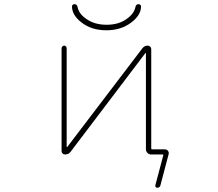

<svg xmlns="http://www.w3.org/2000/svg" viewBox="-20 -762 1040 918"><path d="M731.4 135.7Q727.5 135.7 724.6 132.3Q721.7 128.9 722.7 124L760.7 -19.5Q761.7 -23.4 757.8 -23.4H702.1Q692.4 -23.4 685.1 -30.8Q677.7 -38.1 677.7 -47.9V-506.8Q677.7 -507.8 676.8 -508.3Q675.8 -508.8 674.8 -507.8L317.4 -36.1Q307.6 -23.4 291 -23.4Q284.2 -23.4 279.3 -28.3Q274.4 -33.2 274.4 -40V-531.2Q274.4 -536.1 278.3 -540Q282.2 -543.9 287.1 -543.9Q292 -543.9 295.4 -540Q298.8 -536.1 298.8 -531.2V-60.5Q298.8 -59.6 299.8 -59.1Q300.8 -58.6 301.8 -59.6L660.2 -530.3Q669.9 -543.9 686.5 -543.9Q693.4 -543.9 698.2 -539.1Q703.1 -534.2 703.1 -527.3V-52.7Q703.1 -47.9 708 -47.9H767.6Q777.3 -47.9 783.2 -41Q787.1 -35.2 787.1 -29.3Q787.1 -27.3 786.1 -24.4L747.1 124Q744.1 135.7 731.4 135.7ZM370.1 -654.3Q324.2 -689.5 324.2 -731.4Q324.2 -735.4 327.1 -738.3Q330.1 -742.2 335.9 -742.2Q347.7 -742.2 350.6 -729.5Q356.4 -697.3 389.6 -673.8Q429.7 -643.6 489.7 -643.6Q549.8 -643.6 588.9 -673.8Q621.1 -697.3 627.9 -729.5Q630.9 -742.2 642.6 -742.2Q647.5 -742.2 651.4 -738.3Q654.3 -735.4 654.3 -731.4Q654.3 -689.5 607.4 -654.3Q558.6 -617.2 488.3 -617.2Q418 -617.2 370.1 -654.3Z"/></svg>

Font: Rounded Mgen+ 1mn thin
Style: Regular
Weight: 100
Designer: [Source Han Sans]
Ryoko NISHIZUKA  (kana & ideographs); Paul D. Hunt (Latin, Greek & Cyrillic); Wenlong ZHANG  (bopomofo
Version: Version 1.059.20150602